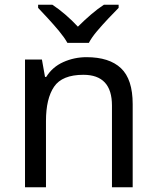

<svg xmlns="http://www.w3.org/2000/svg" viewBox="-20 -786 658 806"><path d="M343 -546Q439 -546 488 -499.5Q537 -453 537 -349V0H450V-343Q450 -472 330 -472Q241 -472 207 -422Q173 -372 173 -278V0H85V-536H156L169 -463H174Q200 -505 246 -525.5Q292 -546 343 -546ZM263 -606Q250 -629 228 -655.5Q206 -682 182 -708Q158 -734 140 -753V-766H200Q226 -749 254 -725Q282 -701 307 -674Q334 -701 362 -725Q390 -749 416 -766H478V-753Q459 -734 434.5 -708Q410 -682 387.5 -655.5Q365 -629 353 -606Z"/></svg>

Font: Noto Sans Old Sogdian
Style: Regular
Weight: 400
Designer: Monotype Design Team
Foundry: Monotype Imaging Inc.
Version: Version 2.002; ttfautohint (v1.8.4.7-5d5b)